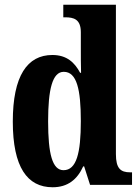

<svg xmlns="http://www.w3.org/2000/svg" viewBox="-20 -780 590 810"><path d="M202 10C266 10 306 -23 331 -78H335L360 0H537V-53H529C489 -53 469 -69 469 -130V-760H247V-707H255C291 -707 321 -699 321 -644V-583C321 -545 321 -503 322 -473H318C295 -516 262 -548 201 -548C95 -548 34 -460 34 -267C34 -75 95 10 202 10ZM248 -62C201 -62 183 -130 183 -268C183 -403 201 -477 249 -477C304 -477 321 -403 321 -269C321 -135 303 -62 248 -62Z"/></svg>

Font: Noto Serif Georgian ExtraCondensed ExtraBold
Style: Regular
Weight: 800
Width: 2
Designer: Monotype Design Team, Akaki Razmadze
Foundry: Google LLC
Version: Version 2.003